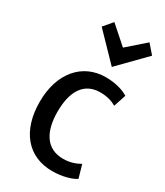

<svg xmlns="http://www.w3.org/2000/svg" viewBox="-204 -894 849 990"><g transform="rotate(30 220.0 -399.0)"><path d="M173 -812 277 -720 382 -812 428 -759 277 -605 128 -759ZM417 -19C391 -2 340 14 279 14C132 14 45 -94 45 -264C45 -435 139 -544 278 -544C339 -544 385 -528 412 -511C408 -500 392 -449 388 -438C365 -451 336 -462 292 -462C195 -462 150 -386 150 -266C150 -148 195 -69 296 -69C338 -69 371 -82 395 -96Z"/></g></svg>

Font: Repo Medium
Style: Regular
Weight: 500
Designer: Stefan Peev
Foundry: Context Ltd
Version: Version 1.502